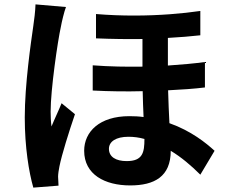

<svg xmlns="http://www.w3.org/2000/svg" viewBox="-20 -805 1040 876"><path d="M281 -773 142 -785C141 -753 136 -714 132 -687C121 -610 93 -420 93 -269C93 -133 112 -19 132 51L247 42C246 28 246 11 245 1C245 -10 248 -31 251 -45C262 -100 294 -202 322 -284L261 -334C258 -326 254 -317 250 -308L226 -254C222 -245 219 -237 215 -228C212 -248 211 -276 211 -296C211 -396 243 -617 258 -684C261 -702 273 -753 281 -773ZM418 -741V-630C492 -627 563 -626 630 -627V-501C557 -500 481 -501 403 -507V-392C480 -388 557 -387 631 -389C632 -350 633 -309 635 -271C614 -274 593 -275 570 -275C434 -275 364 -204 364 -117C364 -9 458 41 574 41C684 41 759 1 759 -117C807 -88 852 -50 894 -8L959 -117C921 -152 852 -208 753 -243C751 -289 748 -339 747 -393C809 -396 866 -400 915 -406V-522C863 -515 806 -510 746 -506V-632C800 -635 850 -639 894 -644V-755C811 -743 707 -734 592 -734C536 -734 478 -736 418 -741ZM477 -126C477 -159 509 -181 566 -181C590 -181 614 -178 639 -171C639 -109 631 -70 558 -70C509 -70 477 -89 477 -126Z"/></svg>

Font: DAIFUKU Sans JP
Style: Bold
Weight: 700
Designer: Original font ‘Source Han Sans JP’ : Ryoko NISHIZUKA  (kana, bopomofo & ideographs); Paul D. Hunt (Latin, Greek & Cyrill
Foundry: Daifuku
Version: Version 1.001